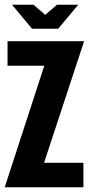

<svg xmlns="http://www.w3.org/2000/svg" viewBox="-22 -795 381 815"><path d="M29 -775H120L170 -732L220 -775H310L225 -673H114ZM-2 0 166 -516H10V-620H335L165 -104H332V0Z"/></svg>

Font: Smooch Sans ExtraBold
Style: Regular
Weight: 800
Designer: Robert E. Leuschke
Foundry: Robert E. Leuschke
Version: Version 1.010